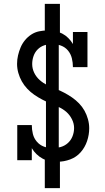

<svg xmlns="http://www.w3.org/2000/svg" viewBox="-20 -863 540 990"><path d="M276 -29Q257 -29 237 -32.5Q217 -36 200 -45Q183 -54 168.5 -68Q154 -82 144 -99V-37H69V-218H144Q144 -195 149.5 -172.5Q155 -150 170 -132.5Q185 -115 206.5 -107Q228 -99 251 -99Q272 -99 293 -105Q314 -111 330 -125.5Q346 -140 354 -160.5Q362 -181 362 -203Q362 -226 351 -248Q340 -270 322.5 -285.5Q305 -301 283 -311Q261 -321 239.5 -330Q218 -339 197 -350Q176 -361 156.5 -374.5Q137 -388 120.5 -405.5Q104 -423 92.5 -443.5Q81 -464 74.5 -487Q68 -510 68 -534Q68 -556 73 -577.5Q78 -599 86.5 -619Q95 -639 109 -656Q123 -673 141.5 -685Q160 -697 181.5 -701.5Q203 -706 225 -706Q244 -706 263.5 -702.5Q283 -699 300.5 -690Q318 -681 332 -667Q346 -653 356 -636V-698H431V-517H356Q356 -540 350.5 -562.5Q345 -585 330.5 -602.5Q316 -620 294 -628Q272 -636 250 -636Q229 -636 209 -629.5Q189 -623 174.5 -608.5Q160 -594 153 -574Q146 -554 146 -533Q146 -509 156.5 -487.5Q167 -466 185 -450Q203 -434 224.5 -424Q246 -414 268 -405Q290 -396 311 -385Q332 -374 351.5 -360.5Q371 -347 387.5 -330Q404 -313 415.5 -292.5Q427 -272 433.5 -248.5Q440 -225 440 -202Q440 -168 429 -135.5Q418 -103 396 -78Q374 -53 342 -41Q310 -29 276 -29ZM211 107V-72H217V-663H211V-843H289V-663H283V-72H289V107Z"/></svg>

Font: Iosevka Slab
Style: Regular
Weight: 400
Monospace: yes
Designer: Belleve Invis
Foundry: Belleve Invis
Version: Version 11.2.4; ttfautohint (v1.8.3)